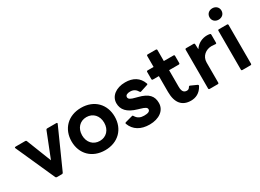

<svg xmlns="http://www.w3.org/2000/svg" viewBox="-31 -1510 3096 2289"><g transform="rotate(-30 1517.0 -366.0)"><path d="M279 37H351C358 37 364 33 367 26L606 -508C611 -517 606 -524 596 -524H470C462 -524 457 -521 454 -513L319 -172L185 -513C182 -521 177 -524 169 -524H35C27 -524 22 -520 22 -515C22 -513 23 -510 24 -508L263 26C266 33 272 37 279 37Z M941 48C1121 48 1238 -73 1238 -243C1238 -414 1121 -535 941 -535C761 -535 644 -414 644 -243C644 -73 761 48 941 48ZM789 -243C789 -340 851 -407 941 -407C1031 -407 1093 -340 1093 -243C1093 -147 1031 -80 941 -80C851 -80 789 -147 789 -243Z M1554 48C1683 48 1776 -18 1776 -121C1776 -214 1730 -273 1592 -307L1566 -314C1504 -329 1479 -344 1479 -370C1479 -399 1509 -410 1545 -410C1593 -410 1622 -388 1642 -353C1645 -347 1649 -344 1654 -344C1656 -344 1658 -344 1660 -345L1759 -377C1765 -378 1769 -382 1769 -387C1769 -389 1768 -392 1767 -394C1733 -489 1656 -535 1548 -535C1421 -535 1334 -466 1334 -370C1334 -284 1386 -218 1521 -180L1548 -172C1607 -155 1631 -142 1631 -118C1631 -86 1596 -77 1549 -77C1501 -77 1462 -92 1436 -137C1434 -143 1429 -147 1423 -147L1419 -146L1320 -119C1313 -117 1309 -113 1309 -107C1309 -105 1309 -104 1310 -102C1346 -4 1432 48 1554 48Z M2123 48C2187 48 2249 21 2289 -53C2292 -57 2293 -61 2293 -64C2293 -69 2290 -73 2285 -76L2200 -114C2192 -118 2185 -115 2181 -107C2170 -88 2157 -80 2139 -80C2095 -80 2076 -110 2076 -171V-398H2209C2218 -398 2223 -404 2223 -412V-510C2223 -519 2218 -524 2209 -524H2076V-675C2076 -683 2070 -689 2062 -689H1949C1940 -689 1935 -683 1935 -675V-524H1853C1844 -524 1839 -519 1839 -510V-412C1839 -404 1844 -398 1853 -398H1935V-180C1935 -28 2002 48 2123 48Z M2383 37H2495C2504 37 2509 32 2509 23V-253C2509 -342 2581 -394 2657 -394C2680 -394 2697 -390 2712 -390C2719 -390 2724 -393 2724 -402V-513C2724 -521 2721 -526 2712 -528C2701 -530 2690 -532 2674 -532C2607 -532 2541 -500 2503 -440L2500 -510C2500 -520 2493 -524 2485 -524H2383C2374 -524 2369 -519 2369 -510V23C2369 32 2374 37 2383 37Z M2890 -624C2937 -624 2972 -655 2972 -702C2972 -748 2937 -780 2890 -780C2843 -780 2808 -748 2808 -702C2808 -655 2843 -624 2890 -624ZM2820 -510V23C2820 32 2825 37 2834 37H2946C2955 37 2960 32 2960 23V-510C2960 -519 2955 -524 2946 -524H2834C2825 -524 2820 -519 2820 -510Z"/></g></svg>

Font: LINE Seed JP App_OTF Bold
Style: Regular
Weight: 700
Designer: LINE & Fontrix & Fontworks
Version: Version 1.009